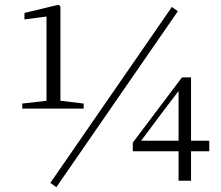

<svg xmlns="http://www.w3.org/2000/svg" viewBox="-20 -754 922 801"><path d="M73 -301V-322L179 -334H229L329 -322V-301ZM174 -301V-685L82 -673V-700L223 -734L232 -728V-301ZM725 0V-140V-154V-384H718L749 -406L654 -281L560 -155L564 -179V-167H853V-123H534V-159L739 -431H777V0ZM215 27 190 9 697 -725 722 -707Z"/></svg>

Font: Noto Serif KR ExtraLight Light
Style: Regular
Weight: 300
Version: Version 2.003-H1;hotconv 1.1.1;makeotfexe 2.6.0